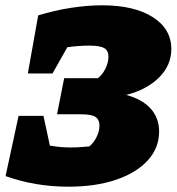

<svg xmlns="http://www.w3.org/2000/svg" viewBox="-20 -692 666 724"><path d="M1 -28 50 -255H144L168 -143Q191 -139 209 -137.5Q227 -136 247 -136Q267 -136 287 -137.5Q307 -139 317 -140Q334 -154 344.5 -176Q355 -198 355 -218Q355 -241 340 -251Q325 -261 287 -261H195L222 -397H349Q367 -411 378 -434Q389 -457 389 -478Q389 -501 373 -510.5Q357 -520 316 -520Q298 -520 277 -518.5Q256 -517 234 -514L178 -415H85L124 -634Q186 -653 248 -662.5Q310 -672 365 -672Q486 -672 556 -627.5Q626 -583 626 -507Q626 -446 580 -400Q534 -354 456 -334Q516 -318 548 -282.5Q580 -247 580 -196Q580 -134 537 -87Q494 -40 417 -14Q340 12 238 12Q176 12 116.5 2Q57 -8 1 -28Z"/></svg>

Font: Piazzolla SC Black
Style: Italic
Weight: 900
Italic angle: -11.3°
Designer: Juan Pablo del Peral
Foundry: Huerta Tipografica
Version: Version 1.330